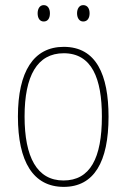

<svg xmlns="http://www.w3.org/2000/svg" viewBox="-20 -720 495 750"><path d="M127 -668C127 -651 134 -636 151 -636C167 -636 175 -649 175 -668C175 -686 167 -700 151 -700C134 -700 127 -684 127 -668ZM281 -668C281 -651 289 -636 305 -636C322 -636 330 -650 330 -668C330 -686 322 -700 305 -700C289 -700 281 -685 281 -668ZM404 -264C404 -428 356 -537 229 -537C111 -537 50 -440 50 -265C50 -88 110 10 229 10C347 10 404 -87 404 -264ZM76 -265C76 -423 125 -512 229 -512C339 -512 378 -413 378 -265C378 -102 332 -15 228 -15C124 -15 76 -107 76 -265Z"/></svg>

Font: Noto Sans Arabic UI Cn Th
Style: Regular
Weight: 100
Width: 3
Designer: Monotype Design Team, Nadine Chahine and Nizar Qandah
Foundry: Monotype Imaging Inc.
Version: Version 2.010